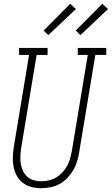

<svg xmlns="http://www.w3.org/2000/svg" viewBox="-20 -989 592 1017"><path d="M198 8Q172 8 146.5 1.5Q121 -5 101 -20.5Q81 -36 69 -58Q57 -80 52 -105Q47 -130 48 -157Q49 -184 53 -210L134 -698H81V-735H232V-698H174L92 -204Q89 -184 88 -163Q87 -142 90 -122Q93 -102 101.5 -84Q110 -66 124.5 -53Q139 -40 158.5 -34.5Q178 -29 199 -29Q219 -29 239 -33.5Q259 -38 277 -48.5Q295 -59 309.5 -74.5Q324 -90 334.5 -108.5Q345 -127 350.5 -146.5Q356 -166 360 -186L445 -698H392V-735H543V-698H485L399 -180Q395 -155 387.5 -131.5Q380 -108 367 -86Q354 -64 335.5 -45Q317 -26 294.5 -14Q272 -2 247 3Q222 8 198 8ZM406 -803 381 -827 522 -969 552 -941ZM236 -803 211 -827 352 -969 382 -941Z"/></svg>

Font: Iosevka Slab Extralight
Style: Italic
Weight: 200
Italic angle: -9°
Monospace: yes
Designer: Belleve Invis
Foundry: Belleve Invis
Version: Version 11.1.1; ttfautohint (v1.8.3)